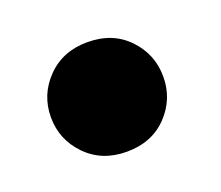

<svg xmlns="http://www.w3.org/2000/svg" viewBox="-55 -274 436 379"><g transform="rotate(-20 163.0 -85.0)"><path d="M38 -85Q38 -38 71 -4Q104 30 156 30Q209 30 241.5 -4Q274 -38 274 -85Q274 -132 241.5 -166Q209 -200 156 -200Q104 -200 71 -166Q38 -132 38 -85Z"/></g></svg>

Font: Jost Black
Style: Italic
Weight: 900
Italic angle: -5°
Version: Version 3.710